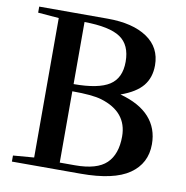

<svg xmlns="http://www.w3.org/2000/svg" viewBox="-76 -736 784 809"><g transform="rotate(10 316.0 -331.5)"><path d="M27.3 0V-25.9L116.7 -33.2V-629.9L27.3 -637.2V-663.1H320.3Q427.7 -663.1 489.3 -621.6Q550.8 -580.1 550.8 -503.9Q550.8 -451.2 522 -416Q493.2 -380.9 428.7 -357.9Q512.2 -335.4 554 -288.8Q595.7 -242.2 595.7 -174.3Q595.7 -91.8 529.3 -45.9Q462.9 0 321.8 0ZM226.6 -366.7Q332.5 -366.7 379.4 -397Q426.3 -427.2 426.3 -497.1Q426.3 -569.3 380.1 -600.3Q334 -631.3 226.6 -632.3ZM226.6 -30.8H292Q385.7 -30.8 426 -69.6Q466.3 -108.4 466.3 -184.6Q466.3 -289.6 351.6 -324.2Q312.5 -335.9 226.6 -335.9Z"/></g></svg>

Font: Elstob Medium
Style: Regular
Weight: 500
Designer: Peter S. Baker
Version: Version 1.015